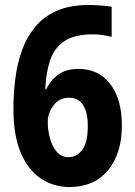

<svg xmlns="http://www.w3.org/2000/svg" viewBox="-20 -742 541 772"><path d="M259 10Q197 10 146 -23Q95 -56 64.5 -125.5Q34 -195 34 -304Q34 -365 41.5 -425Q49 -485 68 -538.5Q87 -592 121 -633.5Q155 -675 208 -698.5Q261 -722 338 -722Q356 -722 384 -720Q412 -718 429 -715V-594Q412 -598 392.5 -601Q373 -604 355 -604Q280 -604 239.5 -577Q199 -550 182 -501Q165 -452 162 -383H166Q183 -420 215 -442.5Q247 -465 296 -465Q376 -465 423 -404.5Q470 -344 470 -237Q470 -124 414 -57Q358 10 259 10ZM256 -110Q288 -110 310.5 -139Q333 -168 333 -236Q333 -289 314.5 -319Q296 -349 257 -349Q218 -349 195 -318Q172 -287 172 -252Q172 -218 181 -185.5Q190 -153 208.5 -131.5Q227 -110 256 -110Z"/></svg>

Font: Noto Sans Tamil Condensed
Style: Bold
Weight: 700
Width: 3
Designer: Jelle Bosma - Monotype Design Team
Foundry: Monotype Imaging Inc.
Version: Version 2.004; ttfautohint (v1.8.4.7-5d5b)